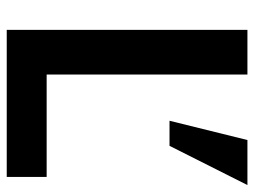

<svg xmlns="http://www.w3.org/2000/svg" viewBox="-110 -626 737 556"><g transform="rotate(90 258.0 -348.5)"><path d="M67 0V-697H196.4V-115.6H492.8V0ZM330.2 -471.4 386 -697H516.4L402.8 -471.4Z"/></g></svg>

Font: Hanken Grotesk
Style: Regular
Weight: 400
Designer: Alfredo Marco Pradil
Foundry: Hanken Design Co.
Version: Version 3.013